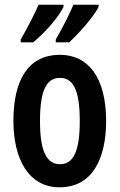

<svg xmlns="http://www.w3.org/2000/svg" viewBox="-20 -786 509 816"><path d="M399 -757V-766H292C281 -738 249 -673 217 -618V-606H274C314 -643 379 -715 399 -757ZM250 -757V-766H144C131 -736 101 -675 68 -618V-606H121C173 -649 229 -713 250 -757ZM431 -272C431 -455 356 -553 235 -553C97 -553 37 -442 37 -272C37 -113 100 10 233 10C375 10 431 -115 431 -272ZM150 -271C150 -397 175 -455 235 -455C294 -455 319 -397 319 -272C319 -147 294 -88 235 -88C176 -88 150 -148 150 -271Z"/></svg>

Font: Noto Sans Sinhala UI ExtraCondensed SemiBold
Style: Regular
Weight: 600
Width: 2
Designer: Jelle Bosma - Monotype Design Team
Foundry: Monotype Imaging Inc.
Version: Version 2.006